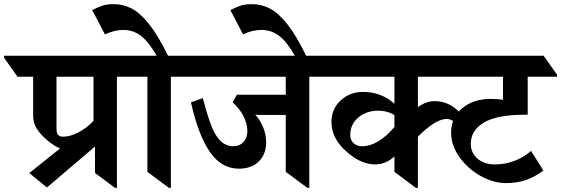

<svg xmlns="http://www.w3.org/2000/svg" viewBox="-89 -890 2698 923"><path d="M606 -521H473.1V13.2H463.9L367.7 -58.6V-185.5L136.7 11.2L51.8 -58.1L199.7 -176.3Q171.9 -187.5 138.2 -215.8Q104.5 -244.1 87.4 -272.2Q70.3 -300.3 70.3 -334.5V-521H-4.9L-69.3 -612.3V-622.1H541.5L606 -530.8ZM360.4 -521H182.6V-272Q182.6 -250 190.2 -241.5Q197.8 -232.9 215.8 -232.9Q245.6 -232.9 285.2 -252.2Q324.7 -271.5 360.4 -308.6Z M865.2 -521H732.4V13.2H723.1L619.6 -64V-521H541.5L477.1 -612.3V-622.1H664.1Q626.5 -688 589.4 -717Q552.2 -746.1 503.9 -746.1Q461.4 -746.1 415.5 -724.6L354.5 -841.3Q380.4 -855 402.3 -862.5Q424.3 -870.1 456.5 -870.1Q502.9 -870.1 543.2 -849.6Q583.5 -829.1 627 -774.9Q670.4 -720.7 718.8 -622.1H800.8L865.2 -530.8Z M1530.8 -521H1397.9V13.2H1388.7L1284.7 -64V-337.4H1185.5Q1144 -337.4 1137.7 -338.9Q1158.2 -318.4 1174.3 -282Q1190.4 -245.6 1190.4 -206.1Q1190.4 -147.9 1154.8 -113.5Q1119.1 -79.1 1059.6 -79.1Q975.1 -79.1 919.4 -160.4Q863.8 -241.7 829.1 -397.9L886.2 -418.5Q920.9 -281.2 953.1 -234.1Q985.4 -187 1031.7 -187Q1063 -187 1081.5 -207.5Q1100.1 -228 1100.1 -258.8Q1100.1 -296.4 1081.1 -332.5Q1062 -368.7 1029.3 -398.4L1049.8 -434.6H1284.7V-521H801.3L736.3 -612.3V-622.1H1466.3L1530.8 -530.8Z M1168 -746.1Q1122.6 -746.1 1079.6 -724.6L1018.6 -841.3Q1044.4 -855 1066.4 -862.5Q1088.4 -870.1 1120.6 -870.1Q1167.5 -870.1 1208.5 -849.1Q1249.5 -828.1 1293.5 -772.2Q1337.4 -716.3 1386.2 -614.7H1332.5Q1292 -688 1253.9 -717Q1215.8 -746.1 1168 -746.1Z M2150.9 -314 2112.3 -282.7Q2097.7 -302.7 2085.9 -310.3Q2074.2 -317.9 2058.1 -317.9Q2027.8 -317.9 1990.7 -292.7Q1953.6 -267.6 1919.9 -232.9V13.2H1910.6L1807.1 -64V-137.7Q1764.6 -99.6 1716.3 -99.6Q1660.6 -99.6 1608.4 -136.2Q1556.2 -172.9 1530.3 -214.6Q1504.4 -256.3 1504.4 -304.7Q1504.4 -365.7 1548.6 -407Q1592.8 -448.2 1655.8 -448.2Q1743.2 -448.2 1807.1 -391.6V-521H1466.3L1401.9 -612.3V-622.1H2040.5L2105 -530.8V-521H1919.9V-375Q1960 -403.8 1999.5 -403.8Q2045.9 -403.8 2083 -380.6Q2120.1 -357.4 2150.9 -314ZM1807.1 -279.3V-336.4Q1773.9 -357.9 1728 -357.9Q1672.4 -357.9 1633.5 -325Q1594.7 -292 1594.7 -241.2Q1594.7 -216.3 1610.8 -201.7Q1627 -187 1651.4 -187Q1728 -187 1807.1 -279.3Z M2174.3 -198.7Q2174.3 -155.3 2206.5 -127.4Q2238.8 -99.6 2289.6 -99.6Q2338.4 -99.6 2384.3 -116.7Q2430.2 -133.8 2463.9 -164.6L2523.4 -69.8Q2479.5 -38.1 2437.3 -23.9Q2395 -9.8 2343.8 -9.8Q2283.2 -9.8 2221.4 -44.2Q2159.7 -78.6 2119.6 -134.8Q2079.6 -190.9 2079.6 -252Q2079.6 -325.2 2133.3 -369.9Q2187 -414.6 2271.5 -414.6Q2295.4 -414.6 2329.1 -410.6V-521H2041L1976.1 -612.3V-622.1H2524.4L2588.9 -530.8V-521H2447.8V-338.4H2431.6Q2300.8 -338.4 2237.5 -301Q2174.3 -263.7 2174.3 -198.7Z"/></svg>

Font: Noto Serif Devanagari
Style: Bold
Weight: 700
Designer: Monotype Design Team
Foundry: Monotype Imaging Inc.
Version: Version 1.01